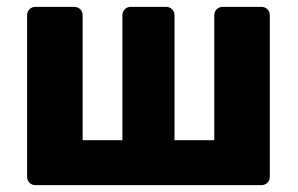

<svg xmlns="http://www.w3.org/2000/svg" viewBox="-20 -540 870 560"><path d="M84 0Q73 0 66 -7Q59 -14 59 -25V-495Q59 -506 66 -513Q73 -520 84 -520H196Q207 -520 214 -513Q221 -506 221 -495V-131H337V-495Q337 -506 344 -513Q351 -520 362 -520H464Q475 -520 482 -513Q489 -506 489 -495V-131H605V-495Q605 -506 612 -513Q619 -520 630 -520H742Q753 -520 760 -513Q767 -506 767 -495V-25Q767 -14 760 -7Q753 0 742 0Z"/></svg>

Font: Fz Rubik
Style: Bold
Weight: 700
Designer: Hubert and Fischer
Foundry: Hubert and Fischer
Version: Vit hóa bi FontZin.com